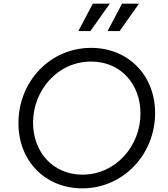

<svg xmlns="http://www.w3.org/2000/svg" viewBox="-20 -1019 921 1051"><path d="M430 12C655 12 829 -174 829 -400C829 -611 678 -757 479 -757C253 -757 81 -572 81 -345C81 -133 232 12 430 12ZM161 -347C161 -525 295 -682 479 -682C642 -682 749 -557 749 -398C749 -220 614 -63 431 -63C269 -63 161 -188 161 -347ZM409 -849H475L581 -999H488ZM569 -849H635L741 -999H648Z"/></svg>

Font: Mluvka
Style: Italic
Weight: 400
Italic angle: -8°
Designer: Modified by Jiří Krblich, Original typeface by Gumpita Rahayu
Foundry: Gumpita Rahayu & Jiří Krblich
Version: Version 2.000;Glyphs 3.1.1 (3134)